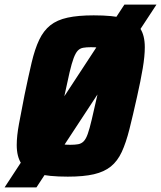

<svg xmlns="http://www.w3.org/2000/svg" viewBox="-47 -763 703 838"><path d="M-27 55 496 -743H636L112 55ZM249 8Q165 8 116 -5Q67 -18 46.5 -48.5Q26 -79 26 -130Q26 -169 36 -223Q46 -277 60 -348Q77 -430 91 -489.5Q105 -549 124 -589Q143 -629 172.5 -652.5Q202 -676 248 -686Q294 -696 362 -696Q447 -696 495.5 -683Q544 -670 564.5 -639.5Q585 -609 585 -557Q585 -518 576 -464.5Q567 -411 551 -340Q533 -259 518 -199.5Q503 -140 484.5 -100Q466 -60 437 -36.5Q408 -13 363 -2.5Q318 8 249 8ZM260 -131Q280 -131 294 -133.5Q308 -136 318 -146Q328 -156 336 -178.5Q344 -201 353.5 -241.5Q363 -282 377 -344Q392 -416 399.5 -457.5Q407 -499 407 -519Q407 -537 401 -545Q395 -553 382.5 -555Q370 -557 350 -557Q330 -557 316 -554.5Q302 -552 292.5 -542Q283 -532 274.5 -509.5Q266 -487 256.5 -446.5Q247 -406 234 -344Q224 -295 216.5 -261Q209 -227 205.5 -204Q202 -181 202 -167Q202 -150 208 -142.5Q214 -135 227 -133Q240 -131 260 -131Z"/></svg>

Font: Saira SemiCondensed ExtraBold
Style: Italic
Weight: 800
Width: 4
Italic angle: -12°
Designer: Hector Gatti with collaboration of the Omnibus-Type team
Foundry: Omnibus-Type
Version: Version 1.101